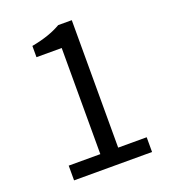

<svg xmlns="http://www.w3.org/2000/svg" viewBox="-134 -831 823 930"><g transform="rotate(-20 277.5 -366.5)"><path d="M88 0H490V-76H343V-733H273C233 -710 186 -693 121 -681V-623H251V-76H88Z"/></g></svg>

Font: Noto Sans CJK SC Regular
Style: Regular
Weight: 400
Designer: Ryoko NISHIZUKA (kana & ideographs); Paul D. Hunt (Latin, Greek & Cyrillic); Wenlong ZHANG (bopomofo); Sandoll Communica
Foundry: Adobe Systems Incorporated
Version: Version 1.004;PS 1.004;hotconv 1.0.82;makeotf.lib2.5.63406